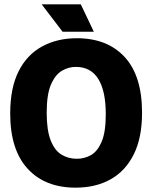

<svg xmlns="http://www.w3.org/2000/svg" viewBox="-20 -850 701 884"><path d="M328 14Q187 14 107 -73.5Q27 -161 27 -327Q27 -445 65.5 -521.5Q104 -598 173.5 -636Q243 -674 334 -674Q474 -674 554 -587.5Q634 -501 634 -331Q634 -216 596 -139.5Q558 -63 489.5 -24.5Q421 14 328 14ZM334 -119Q369 -119 399 -136Q429 -153 448 -197.5Q467 -242 467 -324Q467 -431 432.5 -486.5Q398 -542 329 -542Q296 -542 265.5 -524.5Q235 -507 215 -461.5Q195 -416 195 -331Q195 -251 213 -204.5Q231 -158 262.5 -138.5Q294 -119 334 -119ZM268 -704 172 -830H352L412 -704Z"/></svg>

Font: Bricolage Grotesque 48pt ExtraBold
Style: Regular
Weight: 800
Designer: Mathieu Triay
Foundry: Atelier Triay
Version: Version 1.000; ttfautohint (v1.8.4.7-5d5b);gftools[0.9.32]